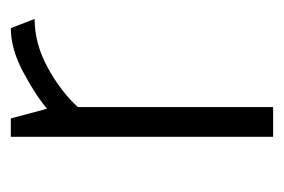

<svg xmlns="http://www.w3.org/2000/svg" viewBox="-105 -420 525 355"><g transform="rotate(-90 157.5 -242.5)"><path d="M82 0V-485H116L134 -418Q160 -440 202.5 -462.5Q245 -485 283 -485L300 -441Q254 -441 209.5 -416.5Q165 -392 137 -361V0Z"/></g></svg>

Font: Palanquin ExtraLight
Style: Regular
Weight: 275
Designer: Pria Ravichandran
Version: Version 1.001